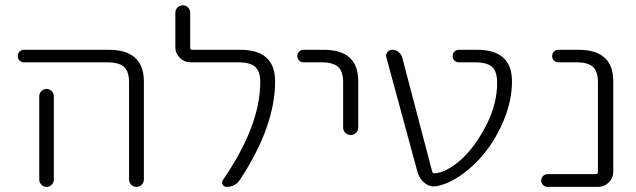

<svg xmlns="http://www.w3.org/2000/svg" viewBox="-20 -735 2427 733"><path d="M72.3 -497.1Q61.5 -497.1 54.7 -503.9Q47.9 -510.7 47.9 -521Q47.9 -531.2 54.7 -538.1Q61.5 -544.9 72.3 -544.9H395.5Q528.3 -544.9 529.3 -424.8V-49.8Q529.3 -38.1 521 -29.8Q512.7 -21.5 501 -21.5Q489.3 -21.5 481 -29.8Q472.7 -38.1 472.7 -49.8V-420.9Q472.7 -461.9 453.6 -479.5Q434.6 -497.1 387.7 -497.1ZM185.5 -367.2V-72.3V-48.8Q185.5 -38.1 177.2 -29.8Q168.9 -21.5 157.7 -21.5Q146.5 -21.5 138.2 -29.8Q129.9 -38.1 129.9 -48.8V-72.3V-367.2Q129.9 -378.9 138.2 -387.2Q146.5 -395.5 157.7 -395.5Q168.9 -395.5 177.2 -387.2Q185.5 -378.9 185.5 -367.2Z M897.5 -544.9Q1030.3 -544.9 1030.3 -424.8Q1030.3 -252 895.5 -47.9Q877 -21.5 844.7 -21.5Q835 -21.5 830.1 -30.3Q825.2 -39.1 831.1 -47.9Q973.6 -254.9 973.6 -421.9Q973.6 -461.9 954.6 -479.5Q935.5 -497.1 888.7 -497.1H707Q683.6 -497.1 666.5 -514.2Q649.4 -531.2 649.4 -554.7V-686.5Q649.4 -698.2 657.7 -706.5Q666 -714.8 677.7 -714.8Q689.5 -714.8 697.8 -706.5Q706.1 -698.2 706.1 -686.5V-552.7Q706.1 -544.9 713.9 -544.9Z M1138.7 -497.1Q1128.9 -497.1 1122.1 -503.9Q1115.2 -510.7 1115.2 -521Q1115.2 -531.2 1122.1 -538.1Q1128.9 -544.9 1138.7 -544.9H1215.8Q1347.7 -544.9 1347.7 -424.8V-248Q1347.7 -236.3 1339.4 -228Q1331.1 -219.7 1318.8 -219.7Q1306.6 -219.7 1298.3 -228Q1290 -236.3 1290 -248V-420.9Q1290 -461.9 1271 -479.5Q1252 -497.1 1206.1 -497.1Z M1737.3 -123Q1793.9 -173.8 1835.9 -255.9Q1877.9 -337.9 1877.9 -418.9Q1877.9 -461.9 1858.9 -479.5Q1839.8 -497.1 1793 -497.1H1731.4Q1721.7 -497.1 1714.8 -503.9Q1708 -510.7 1708 -521Q1708 -531.2 1714.8 -538.1Q1721.7 -544.9 1731.4 -544.9H1801.8Q1934.6 -544.9 1934.6 -424.8Q1934.6 -351.6 1903.8 -277.3Q1873 -203.1 1827.6 -147.9Q1782.2 -92.8 1725.6 -56.6Q1684.6 -31.2 1647.5 -24.4Q1641.6 -23.4 1635.7 -23.4Q1618.2 -23.4 1602.5 -35.2Q1582 -50.8 1574.2 -77.1L1455.1 -515.6Q1454.1 -519.5 1454.1 -522.5Q1454.1 -529.3 1459 -536.1Q1465.8 -544.9 1477.5 -544.9Q1491.2 -544.9 1501.5 -536.6Q1511.7 -528.3 1515.6 -515.6L1629.9 -80.1Q1631.8 -73.2 1639.6 -73.2Q1682.6 -76.2 1737.3 -123Z M2262.7 -420.9Q2262.7 -461.9 2244.1 -479.5Q2225.6 -497.1 2178.7 -497.1H2112.3Q2101.6 -497.1 2094.7 -503.9Q2087.9 -510.7 2087.9 -521Q2087.9 -531.2 2094.7 -538.1Q2101.6 -544.9 2112.3 -544.9H2188.5Q2321.3 -544.9 2321.3 -424.8V-79.1Q2321.3 -55.7 2304.2 -38.6Q2287.1 -21.5 2263.7 -21.5H2070.3Q2060.5 -21.5 2053.2 -28.8Q2045.9 -36.1 2045.9 -45.9Q2045.9 -55.7 2053.2 -63Q2060.5 -70.3 2070.3 -70.3H2254.9Q2262.7 -70.3 2262.7 -78.1Z"/></svg>

Font: Gen Jyuu Gothic Light
Style: Regular
Weight: 200
Designer: [Source Han Sans]
Ryoko NISHIZUKA  (kana & ideographs); Paul D. Hunt (Latin, Greek & Cyrillic); Wenlong ZHANG  (bopomofo
Version: Version 1.002.20150607